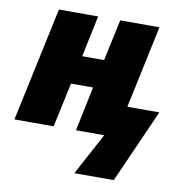

<svg xmlns="http://www.w3.org/2000/svg" viewBox="-83 -633 888 916"><g transform="rotate(10 360.5 -175.0)"><path d="M337 203H528L686 -153H531L616 -553H426L383 -353H277L319 -553H129L11 0H201L247 -215H354L309 0H446Z"/></g></svg>

Font: Noto Sans UI Black
Style: Italic
Weight: 900
Italic angle: -372°
Designer: Monotype Design Team
Foundry: Monotype Imaging Inc.
Version: Version 1.901